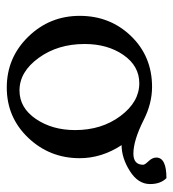

<svg xmlns="http://www.w3.org/2000/svg" viewBox="8 -518 517 573"><g transform="rotate(90 266.5 -231.5)"><path d="M250 -31.2Q301.8 -31.2 335 -80.1Q368.2 -128.9 368.2 -197.3Q368.2 -276.4 326.2 -332.5Q284.2 -388.7 228.5 -388.7Q176.8 -388.7 144 -341.3Q111.3 -293.9 111.3 -225.6Q111.3 -145.5 152.8 -88.4Q194.3 -31.2 250 -31.2ZM413.1 -335.9Q452.1 -276.4 452.1 -210.9Q452.1 -121.1 391.1 -57.1Q330.1 6.8 241.2 6.8Q152.3 6.8 89.8 -57.1Q27.3 -121.1 27.3 -210.9Q27.3 -301.8 87.9 -364.3Q148.4 -426.8 239.3 -426.8Q289.1 -426.8 338.9 -401.4Q399.4 -371.1 438.5 -371.1Q471.7 -371.1 471.7 -400.4Q471.7 -405.3 460.9 -416.5Q450.2 -427.7 450.2 -439.5Q450.2 -469.7 511.7 -469.7Q529.3 -452.1 529.3 -420.9Q529.3 -384.8 490.2 -360.4Q451.2 -335.9 413.1 -335.9Z"/></g></svg>

Font: Crimson Text
Style: Roman
Weight: 400
Version: Version 0.13